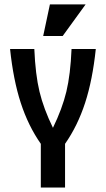

<svg xmlns="http://www.w3.org/2000/svg" viewBox="-20 -846 478 866"><path d="M412.1 -625Q397.5 -485.4 363.8 -381.8Q330.1 -278.3 273.4 -197.3V0H164.1V-197.3Q107.4 -278.3 73.7 -381.8Q40 -485.4 25.4 -625H134.8Q139.6 -509.8 158.2 -432.6Q176.8 -355.5 218.8 -269.5Q260.7 -355.5 279.3 -432.6Q297.9 -509.8 302.7 -625ZM366.2 -826.2 262.7 -683.6H174.8L205.1 -826.2Z"/></svg>

Font: Sudo
Style: Bold
Weight: 700
Monospace: yes
Designer: Jens Kutilek
Foundry: Jens Kutilek
Version: Version 0.040